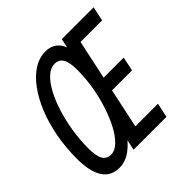

<svg xmlns="http://www.w3.org/2000/svg" viewBox="-192 -884 1057 1057"><g transform="rotate(-45 336.5 -355.0)"><path d="M150 16Q83 16 50.5 -35.5Q18 -87 18 -185Q18 -272 33 -352.5Q48 -433 75.5 -501Q103 -569 140 -619.5Q177 -670 221 -698Q265 -726 314 -726Q376 -726 406 -673.5Q436 -621 436 -526Q436 -448 421 -370Q406 -292 379.5 -223Q353 -154 317 -100Q281 -46 238.5 -15Q196 16 150 16ZM168 -68Q197 -68 226 -95Q255 -122 280 -169Q305 -216 324.5 -275.5Q344 -335 355 -400.5Q366 -466 366 -530Q366 -588 350.5 -615Q335 -642 300 -642Q269 -642 240 -615.5Q211 -589 186 -543Q161 -497 142.5 -438Q124 -379 113.5 -313Q103 -247 103 -182Q103 -122 118.5 -95Q134 -68 168 -68ZM274 0 425 -710H673L655 -626H487L438 -397H594L577 -315H421L372 -84H548L530 0Z"/></g></svg>

Font: Geist Mono
Style: Italic
Weight: 400
Italic angle: -12°
Monospace: yes
Designer: Basement.studio, Andrés Briganti, Mateo Zaragoza
Foundry: Basement.studio, Vercel, Andrés Briganti, Guido Ferreyra, Mateo Zaragoza
Version: Version 1.500